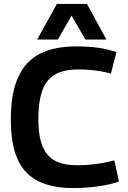

<svg xmlns="http://www.w3.org/2000/svg" viewBox="-20 -946 652 976"><path d="M35 -339Q35 -471 72 -553Q109 -635 182.5 -672.5Q256 -710 365 -710Q398 -710 425.5 -708.5Q453 -707 477.5 -703.5Q502 -700 525 -694.5Q548 -689 572 -682L544 -572Q515 -580 487 -584.5Q459 -589 432.5 -591Q406 -593 378 -593Q326 -593 287.5 -580Q249 -567 224 -537.5Q199 -508 187 -459Q175 -410 175 -340Q175 -274 187 -229.5Q199 -185 223.5 -157.5Q248 -130 285 -118Q322 -106 372 -106Q418 -106 468.5 -112.5Q519 -119 561 -131L585 -23Q561 -15 535.5 -9Q510 -3 481 1Q452 5 420 7.5Q388 10 350 10Q273 10 214 -9Q155 -28 115 -68.5Q75 -109 55 -176Q35 -243 35 -339ZM169 -745 269 -926H422L521 -745H414L344 -867L274 -745Z"/></svg>

Font: Georama ExtraCondensed Thin SemiBold
Style: Regular
Weight: 600
Version: Version 1.001